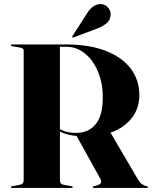

<svg xmlns="http://www.w3.org/2000/svg" viewBox="-20 -917 742 937"><path d="M660 -452.5Q660 -402 637 -361.8Q614 -321.5 572.2 -294.8Q530.5 -268 472 -257.5Q461 -256 449.2 -254.5Q437.5 -253 425.2 -252.2Q413 -251.5 400 -251.5Q357.5 -251.5 328.8 -256.8Q300 -262 279.2 -271.8Q258.5 -281.5 240.5 -295.5L246 -304.5Q262 -291.5 278.2 -283.5Q294.5 -275.5 312.8 -272Q331 -268.5 353 -268.5Q411 -268.5 446.2 -310Q481.5 -351.5 481.5 -441.5Q481.5 -513 457.5 -569Q433.5 -625 393.5 -656.8Q353.5 -688.5 305 -688.5H272.5V-37.5Q272.5 -27 277.5 -21.8Q282.5 -16.5 293.5 -14.5L328 -8.5Q332 -8 333.5 -7Q335 -6 335 -4Q335 0 329 0H38.5Q35.5 0 34.2 -1.2Q33 -2.5 33 -4Q33 -7.5 40 -8.5L74 -14.5Q85 -16.5 90.2 -21.8Q95.5 -27 95.5 -37.5V-671Q95.5 -677 90.2 -680.5Q85 -684 74 -685.5L40 -691.5Q33 -692.5 33 -696Q33 -697.5 34.2 -698.8Q35.5 -700 38.5 -700H304.5Q414.5 -700 494.2 -669.5Q574 -639 617 -583.5Q660 -528 660 -452.5ZM349 -262 513 -280.5 655 -38.5Q663.5 -24.5 673 -18.2Q682.5 -12 695 -8.5Q699 -7.5 700.8 -6.8Q702.5 -6 702.5 -4Q702.5 -2.5 701 -1.2Q699.5 0 696.5 0H438Q432.5 0 432.5 -4Q432.5 -6 434.2 -6.5Q436 -7 439.5 -8.5L456 -13Q469 -18 473 -25Q477 -32 467.5 -48.5ZM403.5 -850Q418 -873.5 435.2 -885.5Q452.5 -897.5 471 -897Q494 -896.5 507.2 -880.2Q520.5 -864 520 -848Q519.5 -818 499.2 -802.5Q479 -787 455 -778L339.5 -734.5Q338.5 -734 336.2 -733.8Q334 -733.5 333 -735.5Q332.5 -736.5 332.8 -738.2Q333 -740 334 -741.5Z"/></svg>

Font: Fraunces 120pt
Style: Bold
Weight: 700
Version: Version 1.000;[b76b70a41]